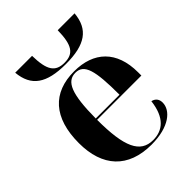

<svg xmlns="http://www.w3.org/2000/svg" viewBox="-218 -879 1006 1006"><g transform="rotate(-45 285.5 -376.0)"><path d="M292 -606C436 -606 502 -653 512 -762H387C385 -654 360 -616 292 -616C224 -616 199 -654 197 -762H72C82 -653 148 -606 292 -606ZM311 10C443 10 508 -48 508 -105C508 -127 498 -146 471 -152C458 -42 404 -1 334 -1C239 -1 201 -82 201 -284H529V-308C529 -467 440 -549 295 -549C137 -549 47 -453 47 -265C47 -91 138 10 311 10ZM377 -294H201C202 -475 230 -539 295 -539C359 -539 377 -475 377 -294Z"/></g></svg>

Font: Noto Serif Display
Style: Bold
Weight: 700
Designer: Monotype Design Team
Foundry: Monotype Imaging Inc.
Version: Version 2.009